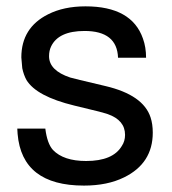

<svg xmlns="http://www.w3.org/2000/svg" viewBox="-20 -559 540 602"><path d="M438 -377.9H350.1Q347.2 -461.9 245.1 -461.9Q163.1 -461.9 140.1 -413.1Q133.8 -399.9 133.8 -382.8Q133.8 -337.9 200.2 -315.9L231 -308.1L311 -289.1Q429.2 -261.2 452.1 -190.9Q459 -169.9 459 -143.1Q459 -46.9 369.1 -2.9Q316.9 22.9 243.2 22.9Q48.8 22.9 35.2 -139.2L34.2 -155.8H122.1Q127.9 -108.9 146 -88.9Q179.2 -54.2 250 -54.2Q334 -54.2 361.8 -101.1Q372.1 -116.2 372.1 -136.2Q372.1 -182.1 317.9 -201.2Q309.1 -204.1 298.8 -207H297.9L291 -209L212.9 -228Q94.2 -256.8 63 -308.1Q54.2 -324.2 49.8 -345.2L46.9 -378.9Q46.9 -472.2 130.9 -514.2Q180.2 -539.1 248 -539.1Q393.1 -539.1 428.2 -438Q438 -411.1 438 -377.9Z"/></svg>

Font: SolaimanLipiNormal
Style: Normal
Weight: 400
Designer: Solaiman Karim
Version: Version 1.6.1 ; ttfautohint (v1.5.65-e2d9)